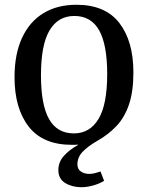

<svg xmlns="http://www.w3.org/2000/svg" viewBox="-20 -599 622 806"><path d="M389 -8Q349 15 327 38Q305 61 305 91Q305 111 319.5 121Q334 131 355 131Q366 131 378 128Q390 125 402 121L417 160Q398 172 371.5 179.5Q345 187 320 187Q280 186 252.5 168.5Q225 151 225 115Q225 81 248.5 55Q272 29 307 10V8Q301 9 294.5 9Q288 9 282 9Q160 9 100.5 -67.5Q41 -144 41 -275Q41 -372 72.5 -440Q104 -508 162 -543.5Q220 -579 301 -579Q422 -579 481 -502.5Q540 -426 540 -295Q540 -215 521.5 -160.5Q503 -106 469 -70Q435 -34 389 -8ZM152 -283Q152 -159 186 -99Q220 -39 290 -39Q357 -39 393.5 -99.5Q430 -160 430 -288Q430 -412 396 -472Q362 -532 292 -532Q224 -532 188 -471.5Q152 -411 152 -283Z"/></svg>

Font: Rasa Medium
Style: Regular
Weight: 500
Designer: Anna Giedrys (Yrsa+Rasa design), David Brezina (Yrsa art-direction, Rasa art-direction, design)
Foundry: Rosetta Type Foundry
Version: Version 2.004